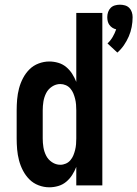

<svg xmlns="http://www.w3.org/2000/svg" viewBox="-20 -790 585 818"><path d="M480 -566 438 -605Q451 -617 460 -632.5Q469 -648 475 -665Q466 -667 458.5 -672Q451 -677 446 -684Q441 -691 439 -699.5Q437 -708 437 -717Q437 -728 440.5 -738.5Q444 -749 451.5 -756.5Q459 -764 469.5 -767Q480 -770 491 -770Q502 -770 512.5 -767Q523 -764 530.5 -756.5Q538 -749 541.5 -738.5Q545 -728 545 -717Q545 -696 541 -675Q537 -654 528.5 -634.5Q520 -615 508 -597.5Q496 -580 480 -566ZM190 8Q167 8 144.5 -0.5Q122 -9 105.5 -25.5Q89 -42 78 -63Q67 -84 61 -107Q55 -130 53 -153.5Q51 -177 51 -200V-320Q51 -343 53 -366.5Q55 -390 61 -413Q67 -436 78 -457Q89 -478 105.5 -494.5Q122 -511 144.5 -519.5Q167 -528 190 -528Q209 -528 228 -522.5Q247 -517 262 -504.5Q277 -492 287.5 -475.5Q298 -459 305 -441V-735H416V0H305V-79Q298 -61 287.5 -44.5Q277 -28 262 -15.5Q247 -3 228 2.5Q209 8 190 8ZM237 -88Q249 -88 260.5 -93Q272 -98 280 -107.5Q288 -117 292.5 -128Q297 -139 300 -151Q303 -163 304 -175.5Q305 -188 305 -200V-320Q305 -332 304 -344.5Q303 -357 300 -369Q297 -381 292.5 -392Q288 -403 280 -412.5Q272 -422 260.5 -427Q249 -432 237 -432Q218 -432 201.5 -421Q185 -410 176.5 -393Q168 -376 165 -357.5Q162 -339 162 -320V-200Q162 -181 165 -162.5Q168 -144 176.5 -127Q185 -110 201.5 -99Q218 -88 237 -88Z"/></svg>

Font: Iosevka SS08 Regular
Style: Bold
Weight: 700
Monospace: yes
Designer: Belleve Invis
Foundry: Belleve Invis
Version: Version 16.3.4; ttfautohint (v1.8.4)